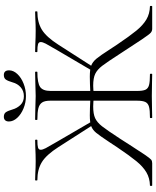

<svg xmlns="http://www.w3.org/2000/svg" viewBox="76 -908 832 1025"><g transform="rotate(-90 492.5 -396.0)"><path d="M377 -12Q416 -12 434.5 -17Q453 -22 460 -36.5Q467 -51 467 -81V-544Q467 -573 457.5 -587.5Q448 -602 427 -607.5Q406 -613 366 -613Q364 -613 364 -619Q364 -625 366 -625L420 -624Q468 -622 492 -622Q520 -622 568 -624L620 -625Q622 -625 622 -619Q622 -613 620 -613Q562 -613 540.5 -598.5Q519 -584 519 -542V-81Q519 -50 525.5 -36Q532 -22 550 -17Q568 -12 608 -12Q611 -12 611 -6Q611 0 608 0Q578 0 561 -1L492 -2L425 -1Q408 0 377 0Q374 0 374 -6Q374 -12 377 -12ZM14 -12Q54 -13 84.5 -31Q115 -49 144 -84.5Q173 -120 219 -188L244 -226Q279 -279 295 -298.5Q311 -318 330.5 -325.5Q350 -333 389 -333Q421 -333 482 -330L481 -312Q473 -312 461 -314L436 -315Q396 -315 373.5 -304.5Q351 -294 330.5 -268Q310 -242 263 -170L233 -123Q200 -71 179.5 -41Q159 -11 152 -5.5Q145 0 133 0H14Q12 0 12 -6Q12 -12 14 -12ZM43 -613Q41 -613 41 -619Q41 -625 43 -625L78 -624Q114 -622 144 -622Q178 -622 216 -624L256 -625Q259 -625 259 -619Q259 -613 256 -613Q228 -613 216.5 -609.5Q205 -606 205 -595Q205 -585 213.5 -568.5Q222 -552 248 -508L354 -326L337 -317L219 -501Q178 -565 139 -589Q100 -613 43 -613ZM720 -168Q673 -241 653 -267Q633 -293 610.5 -304Q588 -315 547 -315Q536 -315 524.5 -314Q513 -313 504 -312L503 -330Q565 -333 595 -333Q635 -333 654.5 -325.5Q674 -318 690.5 -298.5Q707 -279 743 -223L766 -188Q812 -120 841 -84.5Q870 -49 900.5 -31Q931 -13 971 -12Q973 -12 973 -6Q973 0 971 0H851Q839 0 830 -7.5Q821 -15 793.5 -56Q766 -97 720 -168ZM630 -326 737 -508Q763 -552 771.5 -568.5Q780 -585 780 -595Q780 -606 768.5 -609.5Q757 -613 729 -613Q726 -613 726 -619Q726 -625 729 -625L769 -624Q807 -622 841 -622Q871 -622 907 -624L942 -625Q944 -625 944 -619Q944 -613 942 -613Q885 -613 846 -589Q807 -565 766 -501L648 -317ZM565 -746Q572 -770 579.5 -781Q587 -792 604 -792Q629 -792 629 -764Q629 -741 609.5 -720Q590 -699 558 -686.5Q526 -674 492 -674Q457 -674 425.5 -687Q394 -700 375 -721Q356 -742 356 -765Q356 -778 362.5 -785Q369 -792 381 -792Q398 -792 405.5 -781Q413 -770 420 -746Q427 -721 444.5 -703Q462 -685 491 -685Q519 -685 538.5 -702Q558 -719 565 -746Z"/></g></svg>

Font: Cormorant Unicase Light
Style: Regular
Weight: 300
Designer: Christian Thalmann (Catharsis Fonts)
Foundry: Catharsis Fonts
Version: Version 4.000